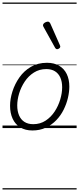

<svg xmlns="http://www.w3.org/2000/svg" viewBox="-20 -1018 629 1526"><path d="M238 19Q181 19 141 -5.5Q101 -30 80.5 -74.5Q60 -119 60 -177Q60 -232 79 -291.5Q98 -351 134.5 -403Q171 -455 226 -487Q281 -519 354 -519Q410 -519 450 -495.5Q490 -472 510.5 -429.5Q531 -387 531 -330Q531 -288 520 -240.5Q509 -193 486 -146.5Q463 -100 427.5 -63Q392 -26 344.5 -3.5Q297 19 238 19ZM244 -31Q300 -31 343 -59.5Q386 -88 415 -132.5Q444 -177 459 -228Q474 -279 474 -324Q474 -369 459.5 -401.5Q445 -434 417 -451.5Q389 -469 348 -469Q293 -469 249.5 -441.5Q206 -414 176.5 -369.5Q147 -325 132 -275Q117 -225 117 -180Q117 -135 131.5 -101Q146 -67 174.5 -49Q203 -31 244 -31ZM434 -627Q430 -627 426 -629.5Q422 -632 418 -638L325 -806Q323 -810 322 -813.5Q321 -817 322 -820Q323 -827 329.5 -833Q336 -839 345 -842.5Q354 -846 361 -846Q372 -846 380 -831L456 -659Q458 -655 458.5 -652Q459 -649 459 -646Q458 -638 449.5 -632.5Q441 -627 434 -627ZM0 478H589V488H0ZM0 -20H589V0H0ZM0 -505H589V-500H0ZM0 -998H589V-988H0Z"/></svg>

Font: Playwrite AU SA Guides
Style: Regular
Weight: 400
Designer: Veronika Burian, José Scaglione
Foundry: TypeTogether
Version: Version 1.003